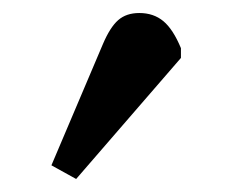

<svg xmlns="http://www.w3.org/2000/svg" viewBox="-20 -781 372 295"><path d="M97 -506 59 -527 138 -713Q149 -739 161.5 -750Q174 -761 194 -761Q216 -761 231 -748.5Q246 -736 258 -707V-692Z"/></svg>

Font: Literata 7pt Medium
Style: Italic
Weight: 500
Italic angle: -2°
Designer: Latin by Veronika Burian and Jose Scaglione. Greek by Irene Vlachou. Cyrillic by Vera Evstafieva
Foundry: TypeTogether
Version: Version 3.002